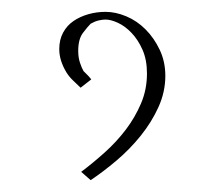

<svg xmlns="http://www.w3.org/2000/svg" viewBox="-20 -142 354 324"><path d="M117 148Q137 133 157 115Q177 97 192.5 76.5Q208 56 218 32.5Q228 9 228 -18Q228 -41 220.5 -58Q213 -75 202 -86.5Q191 -98 179 -103.5Q167 -109 158 -109Q153 -109 146.5 -107.5Q140 -106 133 -102Q128 -97 120 -86.5Q112 -76 112 -56Q112 -45 115 -36Q118 -27 121 -22Q121 -22 121 -22L122 -21Q123 -20 123 -20L124 -19Q124 -19 124 -19L125 -18Q125 -18 126 -17L127 -16Q127 -16 127 -16L128 -15Q128 -15 128 -15Q131 -12 134 -8L116 6Q110 0 103.5 -6Q97 -12 92 -20Q80 -40 80 -59Q80 -75 86.5 -87Q93 -99 104 -106.5Q115 -114 129 -118Q143 -122 158 -122Q175 -122 193 -114.5Q211 -107 225.5 -92.5Q240 -78 249.5 -58Q259 -38 259 -14Q259 13 247.5 38.5Q236 64 217.5 87Q199 110 176.5 129Q154 148 133 162Z"/></svg>

Font: UN Bangla Thin
Style: Regular
Weight: 100
Designer: Desinged by Rajon, Unicode developed by Rashed (IMGN)
Version: Version 2.000;March 19, 2023;FontCreator 14.0.0.2901 64-bit